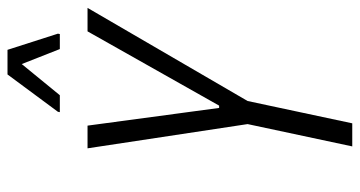

<svg xmlns="http://www.w3.org/2000/svg" viewBox="-238 -698 936 499"><g transform="rotate(-90 229.5 -448.0)"><path d="M99 0 157 -272 94 -688H153L199 -346H205L398 -688H459L217 -272L159 0ZM188 -760 189 -765 286 -896H350L392 -765L391 -760H352L313 -859L232 -760Z"/></g></svg>

Font: Saira Condensed Light
Style: Italic
Weight: 300
Width: 3
Italic angle: -12°
Designer: Hector Gatti with collaboration of the Omnibus-Type team
Foundry: Omnibus-Type
Version: Version 1.101